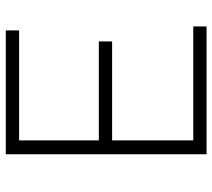

<svg xmlns="http://www.w3.org/2000/svg" viewBox="-56 -694 750 679"><g transform="rotate(-90 319.5 -355.0)"><path d="M113 -710V0H565V-47H162V-334H512V-381H162V-663H551V-710Z"/></g></svg>

Font: Sulaf Light
Style: Regular
Weight: 300
Designer: Bandar Raffah (Arabic) and Santiago Orozco (Latin)
Foundry: Caramella and Typemade
Version: Version 1.005;PS 001.005;hotconv 1.0.88;makeotf.lib2.5.64775